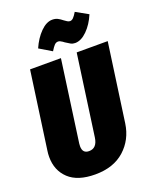

<svg xmlns="http://www.w3.org/2000/svg" viewBox="-170 -1021 907 1134"><g transform="rotate(-20 283.0 -454.0)"><path d="M497 -204Q483 -106 413.5 -43.5Q344 19 229 19Q119 19 63 -33.5Q7 -86 7 -171Q7 -191 10 -210L78 -696H272L201 -185Q200 -179 200 -168Q200 -123 241 -123Q291 -123 300 -187L371 -696H566ZM325 -776Q323 -778 315 -783.5Q307 -789 301 -791.5Q295 -794 289 -794Q276 -794 266 -783.5Q256 -773 242 -750L165 -796Q190 -853 227 -890Q264 -927 301 -927Q320 -927 334 -920Q348 -913 364 -900Q373 -893 381.5 -888Q390 -883 398 -883Q409 -883 419 -893Q429 -903 442 -925L519 -882Q495 -825 457.5 -788Q420 -751 382 -751Q367 -751 355 -757.5Q343 -764 325 -776Z"/></g></svg>

Font: Fira Sans Extra Condensed Black
Style: Italic
Weight: 900
Width: 3
Italic angle: -8°
Designer: Carrois Corporate & Edenspiekermann AG
Foundry: Carrois Corporate GbR & Edenspiekermann AG
Version: Version 4.203